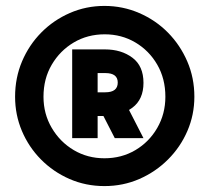

<svg xmlns="http://www.w3.org/2000/svg" viewBox="-20 -773 707 649"><path d="M287 -381V-461H336Q378 -461 378 -494Q378 -526 336 -526H285L310 -547V-306H224V-606H335Q390 -606 427.5 -578Q465 -550 465 -493Q465 -437 427.5 -409Q390 -381 335 -381ZM465 -306H368L307 -425H404ZM333 -753Q271 -753 216 -729Q161 -705 119.5 -663Q78 -621 54.5 -565.5Q31 -510 31 -446Q31 -385 54 -330.5Q77 -276 118.5 -234Q160 -192 215 -168Q270 -144 333 -144Q396 -144 451 -168Q506 -192 548 -234Q590 -276 613.5 -330.5Q637 -385 637 -446Q637 -510 613 -565.5Q589 -621 547.5 -663Q506 -705 450.5 -729Q395 -753 333 -753ZM333 -238Q276 -238 229.5 -265.5Q183 -293 155 -340.5Q127 -388 127 -446Q127 -507 155 -554.5Q183 -602 229.5 -629.5Q276 -657 334 -657Q391 -657 437.5 -629.5Q484 -602 511.5 -554.5Q539 -507 539 -446Q539 -388 511.5 -340.5Q484 -293 437.5 -265.5Q391 -238 333 -238Z"/></svg>

Font: Gabarito
Style: Bold
Weight: 700
Designer: Leandro Assis / Alvaro Franca / Felipe Casaprima
Foundry: Naipe Foundry
Version: Version 1.000